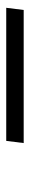

<svg xmlns="http://www.w3.org/2000/svg" viewBox="240 -202 96 616"><g transform="rotate(90 288.0 106.0)"><path d="M12 78H439L432 134H5Z"/></g></svg>

Font: Bellota Text
Style: Italic
Weight: 400
Italic angle: -7.5°
Designer: Kemie Guaida
Foundry: Kemie Guaida
Version: Version 4.001